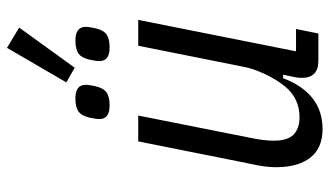

<svg xmlns="http://www.w3.org/2000/svg" viewBox="-217 -715 944 550"><g transform="rotate(-90 255.0 -440.0)"><path d="M199 -516 135 -194Q127 -156 127 -128Q127 -88 144.5 -71Q162 -54 194 -54Q248 -54 282 -95Q303 -121 318.5 -154.5Q334 -188 339 -216L399 -516H473L383 -64H447L434 0H356Q307 0 307 -47Q307 -55 308 -62Q309 -69 311 -77L316 -101H306Q263 12 160 12Q106 12 78.5 -23Q51 -58 51 -122Q51 -138 53.5 -156Q56 -174 61 -196L125 -516ZM336 -698 294 -722 393 -892 451 -857ZM228 -598Q189 -598 189 -627Q189 -638 193 -655Q198 -678 210.5 -687Q223 -696 248 -696Q287 -696 287 -667Q287 -656 283 -639Q278 -616 265.5 -607Q253 -598 228 -598ZM394 -598Q355 -598 355 -627Q355 -638 359 -655Q364 -678 376.5 -687Q389 -696 414 -696Q453 -696 453 -667Q453 -656 449 -639Q444 -616 431.5 -607Q419 -598 394 -598Z"/></g></svg>

Font: IBM Plex Sans Cond
Style: Italic
Weight: 400
Width: 3
Italic angle: -11°
Designer: Mike Abbink, Paul van der Laan, Pieter van Rosmalen
Foundry: Bold Monday
Version: Version 1.3